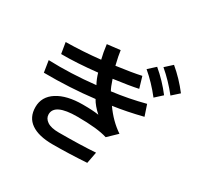

<svg xmlns="http://www.w3.org/2000/svg" viewBox="-185 -1070 1371 1334"><g transform="rotate(30 500.0 -403.0)"><path d="M75.2 -445.7Q252 -439.2 449.2 -460.7Q428.7 -498.2 416 -542.2Q252.9 -524.4 128.9 -525.4L114.3 -613.4Q252.9 -615.3 389.6 -630.3Q377 -679.9 369.1 -743.6L473.6 -755.8Q478.5 -715.5 496.1 -643.4Q622.1 -660.2 693.4 -676.2L719.7 -587.2Q651.4 -572.2 524.4 -555.3Q543.9 -496.3 557.6 -473.8Q691.4 -490.7 819.3 -524.4L848.6 -437.3Q721.7 -405.5 614.3 -390.5Q675.8 -302.4 756.8 -248.1L685.5 -179.7Q607.4 -205 444.3 -205Q262.7 -205 262.7 -119.7Q262.7 -87 293.9 -65.9Q325.2 -44.8 386.7 -44.8Q563.5 -44.8 681.6 -53.2L664.1 38.6Q521.5 47.9 391.6 47.9Q278.3 47.9 218.3 6.2Q158.2 -35.4 158.2 -117.9Q158.2 -201.2 232.9 -249Q307.6 -296.8 435.5 -296.8Q520.5 -296.8 563.5 -289.3Q514.6 -333.3 492.2 -374.5Q298.8 -351.1 89.8 -353ZM790 -801.8 845.7 -852.5Q923.8 -787.1 986.3 -705.1L930.7 -655.3Q866.2 -737.3 790 -801.8ZM695.3 -731.4 751 -782.2Q829.1 -716.8 891.6 -634.8L835.9 -584Q769.5 -668.9 695.3 -731.4Z"/></g></svg>

Font: Gothic A1 SemiBold
Style: Regular
Weight: 600
Version: Version 2.50